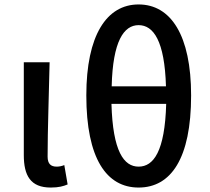

<svg xmlns="http://www.w3.org/2000/svg" viewBox="-20 -830 942 863"><path d="M208 13C244 13 265 7 284 -1L269 -88C257 -83 245 -81 235 -81C209 -81 194 -93 194 -126C194 -246 200 -408 203 -550H87V-133C87 -41 117 13 208 13Z M603 13C748 13 839 -117 839 -401C839 -671 748 -810 603 -810C459 -810 368 -671 368 -401C368 -117 459 13 603 13ZM603 -717C670 -717 720 -646 726 -442H482C487 -646 537 -717 603 -717ZM603 -81C537 -81 487 -149 481 -363H727C721 -149 670 -81 603 -81Z"/></svg>

Font: Noto Sans JP Medium
Style: Regular
Weight: 500
Designer: Ryoko NISHIZUKA  (kana, bopomofo & ideographs); Paul D. Hunt (Latin, Greek & Cyrillic); Sandoll Communications , Soo-you
Foundry: Adobe
Version: Version 2.002;hotconv 1.0.116;makeotfexe 2.5.65601